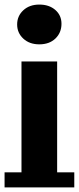

<svg xmlns="http://www.w3.org/2000/svg" viewBox="-22 -807 345 840"><path d="M72 0V-538H228V0ZM-2 -53H303V13H-2ZM150 -613Q107 -613 80 -638Q53 -663 53 -700Q53 -737 80 -762Q107 -787 150 -787Q193 -787 220 -763.5Q247 -740 247 -703Q247 -664 220.5 -638.5Q194 -613 150 -613Z"/></svg>

Font: Montserrat Underline Thin
Style: Bold
Weight: 700
Version: Version 9.000